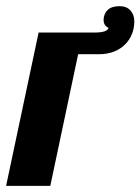

<svg xmlns="http://www.w3.org/2000/svg" viewBox="-58 -606 458 626"><path d="M67.9 -500H252Q291.5 -500 295.9 -515.1Q279.8 -522.5 279.8 -541Q279.8 -560.5 292.7 -573.2Q305.7 -585.9 332 -585.9Q354.5 -585.9 367.2 -572Q379.9 -558.1 379.9 -536.1Q379.9 -514.6 372.3 -495.4Q364.7 -476.1 350.6 -461.9Q335.4 -446.3 313.5 -437.7Q291.5 -429.2 264.2 -429.2H196.8L106 0H-38.1Z"/></svg>

Font: Pattaya
Style: Regular
Weight: 400
Designer: Pablo Impallari / Thai characters Designed by Thanarat Vachiruckul and Suppakit Chalermlarp
Foundry: Pablo Impallari
Version: Version 2.001